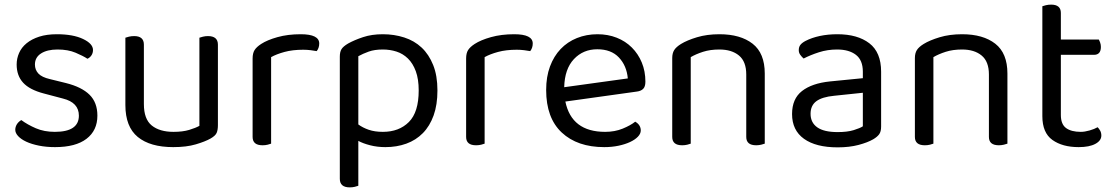

<svg xmlns="http://www.w3.org/2000/svg" viewBox="-20 -623 4822 830"><path d="M401 -123Q401 -59 354 -23Q307 13 218 13Q180 13 148 6.5Q116 0 93.5 -10.5Q71 -21 58.5 -34.5Q46 -48 46 -62Q46 -74 52.5 -85Q59 -96 72 -104Q99 -84 135 -68.5Q171 -53 217 -53Q321 -53 321 -123Q321 -180 252 -197L169 -219Q108 -235 80 -265.5Q52 -296 52 -344Q52 -370 62.5 -394Q73 -418 95 -436Q117 -454 149.5 -464.5Q182 -475 226 -475Q296 -475 339 -454.5Q382 -434 382 -407Q382 -394 375.5 -384Q369 -374 358 -369Q340 -381 307 -395Q274 -409 229 -409Q184 -409 157.5 -392Q131 -375 131 -344Q131 -321 146 -305Q161 -289 196 -281L265 -264Q333 -247 367 -213.5Q401 -180 401 -123Z M522 -460Q527 -462 537.5 -464.5Q548 -467 560 -467Q602 -467 602 -430V-173Q602 -108 636 -80.5Q670 -53 730 -53Q770 -53 798 -61.5Q826 -70 842 -79V-460Q847 -462 857.5 -464.5Q868 -467 879 -467Q922 -467 922 -430V-82Q922 -61 916.5 -48.5Q911 -36 890 -24Q867 -11 826.5 1Q786 13 729 13Q629 13 575.5 -31Q522 -75 522 -169Z M1152 -2Q1147 0 1137 2.5Q1127 5 1115 5Q1072 5 1072 -31V-370Q1072 -393 1080.5 -406.5Q1089 -420 1109 -433Q1135 -450 1179.5 -462.5Q1224 -475 1280 -475Q1360 -475 1360 -435Q1360 -425 1357 -416.5Q1354 -408 1349 -402Q1339 -404 1323 -406Q1307 -408 1291 -408Q1245 -408 1210 -398.5Q1175 -389 1152 -376Z M1646 13Q1611 13 1580 5Q1549 -3 1529 -14V180Q1524 182 1514 184.5Q1504 187 1492 187Q1449 187 1449 150V-378Q1449 -398 1456 -410Q1463 -422 1485 -435Q1512 -450 1549.5 -462.5Q1587 -475 1635 -475Q1684 -475 1727.5 -461Q1771 -447 1802.5 -417.5Q1834 -388 1852.5 -342Q1871 -296 1871 -232Q1871 -170 1854.5 -124Q1838 -78 1808 -47.5Q1778 -17 1736.5 -2Q1695 13 1646 13ZM1635 -53Q1705 -53 1747.5 -95.5Q1790 -138 1790 -232Q1790 -281 1777.5 -315Q1765 -349 1743.5 -370Q1722 -391 1694 -400Q1666 -409 1635 -409Q1599 -409 1574 -400Q1549 -391 1529 -380V-85Q1548 -71 1574 -62Q1600 -53 1635 -53Z M2075 -2Q2070 0 2060 2.5Q2050 5 2038 5Q1995 5 1995 -31V-370Q1995 -393 2003.5 -406.5Q2012 -420 2032 -433Q2058 -450 2102.5 -462.5Q2147 -475 2203 -475Q2283 -475 2283 -435Q2283 -425 2280 -416.5Q2277 -408 2272 -402Q2262 -404 2246 -406Q2230 -408 2214 -408Q2168 -408 2133 -398.5Q2098 -389 2075 -376Z M2424 -184Q2451 -53 2596 -53Q2638 -53 2672 -67Q2706 -81 2726 -97Q2750 -83 2750 -59Q2750 -45 2737.5 -32Q2725 -19 2703.5 -9Q2682 1 2653.5 7Q2625 13 2592 13Q2476 13 2408.5 -50Q2341 -113 2341 -234Q2341 -291 2357.5 -335.5Q2374 -380 2403.5 -411Q2433 -442 2474 -458.5Q2515 -475 2563 -475Q2608 -475 2646 -460Q2684 -445 2711.5 -417.5Q2739 -390 2754.5 -352.5Q2770 -315 2770 -270Q2770 -248 2760 -238.5Q2750 -229 2732 -227ZM2562 -410Q2501 -410 2461 -367.5Q2421 -325 2419 -246L2694 -284Q2689 -339 2655.5 -374.5Q2622 -410 2562 -410Z M3206 -301Q3206 -357 3174.5 -383Q3143 -409 3090 -409Q3050 -409 3019 -399Q2988 -389 2966 -376V-2Q2961 0 2951 2.5Q2941 5 2929 5Q2886 5 2886 -31V-372Q2886 -393 2894.5 -406.5Q2903 -420 2924 -433Q2950 -449 2993 -462Q3036 -475 3090 -475Q3181 -475 3233.5 -434Q3286 -393 3286 -305V-2Q3281 0 3270.5 2.5Q3260 5 3249 5Q3206 5 3206 -31V-301Z M3601 -52Q3643 -52 3670.5 -60.5Q3698 -69 3710 -77V-222L3586 -209Q3534 -204 3509 -185.5Q3484 -167 3484 -131Q3484 -93 3513 -72.5Q3542 -52 3601 -52ZM3600 -475Q3687 -475 3738 -436Q3789 -397 3789 -313V-76Q3789 -54 3780.5 -42.5Q3772 -31 3755 -21Q3731 -7 3691.5 3.5Q3652 14 3601 14Q3507 14 3455.5 -23Q3404 -60 3404 -130Q3404 -196 3447 -229.5Q3490 -263 3568 -271L3710 -285V-313Q3710 -363 3680 -386Q3650 -409 3599 -409Q3557 -409 3520 -397Q3483 -385 3454 -370Q3446 -377 3439.5 -386Q3433 -395 3433 -406Q3433 -420 3440 -429Q3447 -438 3462 -446Q3489 -460 3524 -467.5Q3559 -475 3600 -475Z M4255 -301Q4255 -357 4223.5 -383Q4192 -409 4139 -409Q4099 -409 4068 -399Q4037 -389 4015 -376V-2Q4010 0 4000 2.5Q3990 5 3978 5Q3935 5 3935 -31V-372Q3935 -393 3943.5 -406.5Q3952 -420 3973 -433Q3999 -449 4042 -462Q4085 -475 4139 -475Q4230 -475 4282.5 -434Q4335 -393 4335 -305V-2Q4330 0 4319.5 2.5Q4309 5 4298 5Q4255 5 4255 -31V-301Z M4643 13Q4573 13 4529.5 -18Q4486 -49 4486 -121V-596Q4491 -598 4501.5 -600.5Q4512 -603 4524 -603Q4566 -603 4566 -567V-452H4730Q4733 -447 4736 -438.5Q4739 -430 4739 -420Q4739 -386 4709 -386H4566V-126Q4566 -86 4588.5 -69.5Q4611 -53 4652 -53Q4669 -53 4690 -59Q4711 -65 4725 -73Q4731 -67 4736 -58Q4741 -49 4741 -37Q4741 -15 4715 -1Q4689 13 4643 13Z"/></svg>

Font: Baloo Da 2
Style: Regular
Weight: 400
Designer: Noopur Datye, Sulekha Rajkumar and Ek Type
Foundry: Ek Type
Version: Version 1.640;hotconv 1.0.111;makeotfexe 2.5.65597; ttfautoh